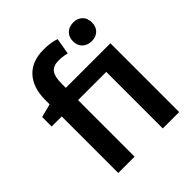

<svg xmlns="http://www.w3.org/2000/svg" viewBox="-196 -855 987 987"><g transform="rotate(-45 298.0 -361.0)"><path d="M542 -1H422.9V-412.1H217.8V-1H99.1V-412.1H25.9V-481L99.1 -500V-530.8Q99.1 -621.1 145 -671.1Q190.9 -721.2 275.9 -721.2Q329.6 -721.2 365.2 -708L350.1 -619.1Q319.8 -627 292 -627Q251 -627 234.4 -604.2Q217.8 -581.5 217.8 -530.8V-501H542ZM482.9 -711.9Q513.2 -711.9 532 -693.6Q550.8 -675.3 550.8 -644Q550.8 -612.8 532 -594.5Q513.2 -576.2 482.9 -576.2Q451.7 -576.2 432.4 -594.5Q413.1 -612.8 413.1 -644Q413.1 -675.3 432.4 -693.6Q451.7 -711.9 482.9 -711.9Z"/></g></svg>

Font: LT Hoop SemBd
Style: Regular
Weight: 600
Designer: Daniel Lyons
Foundry: LyonsType
Version: Version 1.000